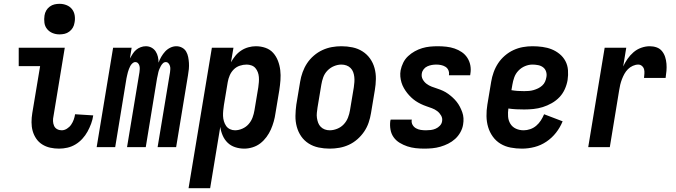

<svg xmlns="http://www.w3.org/2000/svg" viewBox="-20 -770 3540 1005"><path d="M289 8Q265 8 242.5 3Q220 -2 201 -14Q182 -26 169.5 -44.5Q157 -63 151 -84.5Q145 -106 145 -130Q145 -154 149 -178L190 -424H78V-520H319L260 -162Q257 -149 257.5 -136Q258 -123 263 -111.5Q268 -100 279 -94Q290 -88 303 -88Q317 -88 330.5 -96.5Q344 -105 352.5 -117.5Q361 -130 366 -144Q371 -158 373 -172L468 -166Q465 -144 457 -122.5Q449 -101 438 -81Q427 -61 411 -43.5Q395 -26 375 -14Q355 -2 333 3Q311 8 289 8ZM291 -590Q272 -590 255 -597Q238 -604 226.5 -618Q215 -632 212.5 -651Q210 -670 213 -689Q215 -703 222 -715Q229 -727 240.5 -735.5Q252 -744 265 -747Q278 -750 292 -750Q311 -750 328.5 -743Q346 -736 357 -722Q368 -708 371 -689Q374 -670 370 -651Q368 -637 361 -625Q354 -613 342.5 -604.5Q331 -596 318 -593Q305 -590 291 -590Z M486 0 572 -520H669L660 -464Q667 -476 674.5 -488Q682 -500 692.5 -509Q703 -518 716.5 -523Q730 -528 743 -528Q760 -528 773.5 -520.5Q787 -513 795 -500.5Q803 -488 806.5 -473Q810 -458 810 -442Q815 -457 824 -472.5Q833 -488 844.5 -500.5Q856 -513 871.5 -520.5Q887 -528 903 -528Q919 -528 933 -520.5Q947 -513 954.5 -500Q962 -487 965 -471.5Q968 -456 969 -440.5Q970 -425 968.5 -408.5Q967 -392 964 -376L902 0H805L870 -392Q871 -400 871.5 -408.5Q872 -417 869.5 -425Q867 -433 861.5 -439Q856 -445 848 -445Q839 -445 832.5 -438.5Q826 -432 822 -424.5Q818 -417 814.5 -409Q811 -401 809 -392.5Q807 -384 805.5 -376Q804 -368 802 -360L743 0H645L710 -392Q711 -400 711.5 -408.5Q712 -417 710 -425Q708 -433 702.5 -439Q697 -445 688 -445Q680 -445 673 -438.5Q666 -432 662 -424.5Q658 -417 655 -409Q652 -401 649.5 -392.5Q647 -384 645.5 -376Q644 -368 642 -360L583 0Z M967 215 1089 -520H1202L1189 -444Q1199 -462 1212 -478Q1225 -494 1242.5 -505.5Q1260 -517 1280 -522.5Q1300 -528 1319 -528Q1346 -528 1370 -519.5Q1394 -511 1410 -493Q1426 -475 1435 -451.5Q1444 -428 1447 -402.5Q1450 -377 1448 -350.5Q1446 -324 1442 -298L1422 -178Q1419 -156 1413 -134.5Q1407 -113 1398 -92.5Q1389 -72 1375 -53Q1361 -34 1343 -20Q1325 -6 1302.5 1Q1280 8 1259 8Q1234 8 1211 0.5Q1188 -7 1171.5 -23Q1155 -39 1145.5 -61Q1136 -83 1133 -106L1080 215ZM1210 -88Q1229 -88 1248.5 -96.5Q1268 -105 1281.5 -120.5Q1295 -136 1302 -155Q1309 -174 1312 -193L1332 -313Q1334 -327 1335 -340.5Q1336 -354 1335 -367Q1334 -380 1329.5 -392Q1325 -404 1317 -413.5Q1309 -423 1296.5 -427.5Q1284 -432 1271 -432Q1253 -432 1235 -426Q1217 -420 1203.5 -406.5Q1190 -393 1182.5 -375.5Q1175 -358 1172 -340L1152 -220Q1150 -206 1148.5 -191.5Q1147 -177 1147.5 -163Q1148 -149 1152 -135.5Q1156 -122 1163.5 -111Q1171 -100 1183.5 -94Q1196 -88 1210 -88Z M1706 8Q1676 8 1647.5 2Q1619 -4 1595.5 -19Q1572 -34 1556.5 -56.5Q1541 -79 1533.5 -106.5Q1526 -134 1526.5 -163.5Q1527 -193 1531 -222L1551 -342Q1555 -367 1564 -392Q1573 -417 1587.5 -439Q1602 -461 1623 -479Q1644 -497 1668 -508Q1692 -519 1717 -523.5Q1742 -528 1767 -528Q1797 -528 1825.5 -522Q1854 -516 1877.5 -501Q1901 -486 1917 -463.5Q1933 -441 1940.5 -413.5Q1948 -386 1947.5 -356.5Q1947 -327 1942 -298L1922 -178Q1918 -153 1909.5 -128Q1901 -103 1886 -81Q1871 -59 1850.5 -41Q1830 -23 1806 -12Q1782 -1 1756.5 3.5Q1731 8 1706 8ZM1706 -88Q1725 -88 1745 -96Q1765 -104 1779.5 -119.5Q1794 -135 1801.5 -154.5Q1809 -174 1812 -193L1832 -313Q1834 -327 1835 -340.5Q1836 -354 1834.5 -367.5Q1833 -381 1828.5 -393Q1824 -405 1815 -414Q1806 -423 1793.5 -427.5Q1781 -432 1767 -432Q1748 -432 1728.5 -424Q1709 -416 1694 -400.5Q1679 -385 1672 -365.5Q1665 -346 1662 -327L1642 -207Q1640 -193 1638.5 -179.5Q1637 -166 1639 -152.5Q1641 -139 1645.5 -127Q1650 -115 1659 -106Q1668 -97 1680 -92.5Q1692 -88 1706 -88Z M2201 8Q2178 8 2155.5 5.5Q2133 3 2112 -4Q2091 -11 2072 -22.5Q2053 -34 2040.5 -51.5Q2028 -69 2024 -91.5Q2020 -114 2023 -137L2025 -144H2136L2135 -142Q2133 -128 2139.5 -116.5Q2146 -105 2157.5 -98.5Q2169 -92 2182.5 -90Q2196 -88 2209 -88Q2222 -88 2235 -89.5Q2248 -91 2260.5 -96.5Q2273 -102 2282.5 -112Q2292 -122 2294 -135Q2297 -151 2289 -165Q2281 -179 2268.5 -188.5Q2256 -198 2241 -203.5Q2226 -209 2211.5 -214Q2197 -219 2182.5 -226Q2168 -233 2155.5 -241.5Q2143 -250 2132 -260.5Q2121 -271 2111.5 -283Q2102 -295 2094 -309Q2086 -323 2081.5 -338Q2077 -353 2075.5 -369Q2074 -385 2077 -402Q2081 -422 2090.5 -441.5Q2100 -461 2116 -476Q2132 -491 2151 -501.5Q2170 -512 2190 -518Q2210 -524 2230.5 -526Q2251 -528 2272 -528Q2294 -528 2316.5 -525.5Q2339 -523 2359.5 -516Q2380 -509 2397.5 -497Q2415 -485 2426.5 -467Q2438 -449 2442 -427.5Q2446 -406 2442 -383L2441 -376H2330V-378Q2332 -391 2327 -402.5Q2322 -414 2311.5 -420.5Q2301 -427 2288.5 -429.5Q2276 -432 2264 -432Q2252 -432 2240.5 -430Q2229 -428 2217.5 -423Q2206 -418 2198 -408Q2190 -398 2188 -386Q2185 -369 2192.5 -355Q2200 -341 2212.5 -331.5Q2225 -322 2239.5 -316.5Q2254 -311 2269.5 -306Q2285 -301 2299 -294.5Q2313 -288 2325.5 -279Q2338 -270 2349.5 -259.5Q2361 -249 2370.5 -237Q2380 -225 2387 -211.5Q2394 -198 2399.5 -183Q2405 -168 2406 -151.5Q2407 -135 2404 -118Q2401 -98 2390 -78Q2379 -58 2362.5 -43Q2346 -28 2326 -18Q2306 -8 2285 -2Q2264 4 2243 6Q2222 8 2201 8Z M2712 8Q2682 8 2653 2.5Q2624 -3 2600 -17.5Q2576 -32 2559.5 -55Q2543 -78 2535 -105Q2527 -132 2526.5 -162Q2526 -192 2531 -222L2551 -342Q2555 -367 2564 -392Q2573 -417 2587.5 -439Q2602 -461 2623 -479Q2644 -497 2668 -508Q2692 -519 2717 -523.5Q2742 -528 2767 -528Q2793 -528 2819 -524.5Q2845 -521 2867.5 -512Q2890 -503 2909 -487.5Q2928 -472 2939.5 -450.5Q2951 -429 2953 -403Q2955 -377 2951 -351Q2947 -327 2936.5 -303.5Q2926 -280 2908.5 -261.5Q2891 -243 2868 -230Q2845 -217 2821 -209.5Q2797 -202 2772.5 -199.5Q2748 -197 2724 -197Q2703 -197 2682.5 -198Q2662 -199 2641 -202Q2638 -181 2639.5 -160Q2641 -139 2651.5 -122Q2662 -105 2680.5 -96.5Q2699 -88 2721 -88Q2738 -88 2755.5 -94Q2773 -100 2787 -112Q2801 -124 2811 -139.5Q2821 -155 2828 -172L2925 -135Q2912 -103 2890.5 -75.5Q2869 -48 2840 -28.5Q2811 -9 2778 -0.5Q2745 8 2712 8ZM2724 -293Q2736 -293 2748.5 -294Q2761 -295 2773 -298.5Q2785 -302 2796.5 -307.5Q2808 -313 2818 -322Q2828 -331 2833 -342.5Q2838 -354 2840 -366Q2843 -381 2838.5 -395Q2834 -409 2823 -417.5Q2812 -426 2797 -429Q2782 -432 2767 -432Q2748 -432 2728.5 -424Q2709 -416 2694 -400.5Q2679 -385 2672 -365.5Q2665 -346 2662 -327L2657 -298Q2674 -295 2690.5 -294Q2707 -293 2724 -293Z M3059 0 3145 -520H3258L3242 -422Q3251 -442 3264.5 -461.5Q3278 -481 3296 -496.5Q3314 -512 3336.5 -520Q3359 -528 3381 -528Q3400 -528 3417 -522Q3434 -516 3445 -502.5Q3456 -489 3461.5 -472Q3467 -455 3468.5 -436.5Q3470 -418 3468.5 -399.5Q3467 -381 3464 -362H3351Q3352 -373 3353 -384.5Q3354 -396 3351.5 -406.5Q3349 -417 3340.5 -424.5Q3332 -432 3321 -432Q3307 -432 3292.5 -425.5Q3278 -419 3267 -408Q3256 -397 3248.5 -383.5Q3241 -370 3235.5 -355.5Q3230 -341 3226.5 -326.5Q3223 -312 3221 -298L3172 0Z"/></svg>

Font: Iosevka Term Curly
Style: Bold Italic
Weight: 700
Italic angle: -9°
Designer: Belleve Invis
Foundry: Belleve Invis
Version: Version 32.3.0